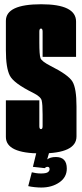

<svg xmlns="http://www.w3.org/2000/svg" viewBox="-20 -700 378 881"><path d="M169.5 160.5Q156 160.5 139 158.8Q122 157 109.5 154L126 90.5Q132.5 92.5 144.2 94.2Q156 96 167.5 96Q190.5 96 199 90.5Q207.5 85 207.5 76Q207.5 65.5 198 65.5Q191 65.5 185.5 71.5L131 65.5L147 0H205.5L196.5 31.5Q203 26.5 212.8 23.5Q222.5 20.5 236.5 20.5Q286.5 20.5 286.5 73.5Q286.5 113.5 252.2 137Q218 160.5 169.5 160.5ZM168 4Q7 4 7 -71.5V-239.5H160.5V-121Q160.5 -107.5 168 -107.5Q175.5 -107.5 175.5 -121V-174.5Q175.5 -222 171.2 -239.2Q167 -256.5 131 -274.5Q43 -318 25 -353.2Q7 -388.5 7 -469.5V-604.5Q7 -680.5 169 -680.5Q329 -680.5 329 -601V-439H175.5V-555Q175.5 -569 168 -569Q160.5 -569 160.5 -555V-505Q160.5 -448 165.8 -433.2Q171 -418.5 212 -397.5Q294 -356.5 312.5 -325.5Q331 -294.5 331 -212V-74Q331 4 168 4Z"/></svg>

Font: Anybody UltraCondensed ExtraBold
Style: Regular
Weight: 800
Width: 1
Designer: Tyler Finck
Foundry: Etcetera Type Company
Version: Version 1.010; ttfautohint (v1.8.3) -l 8 -r 50 -G 200 -x 14 